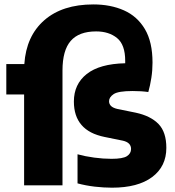

<svg xmlns="http://www.w3.org/2000/svg" viewBox="-20 -838 789 868"><path d="M8.5 -411V-548.5H90Q98.5 -675 180.2 -746.5Q262 -818 402 -818Q480 -818 540.2 -791.2Q600.5 -764.5 635 -706.5Q669.5 -648.5 669.5 -555Q669.5 -519.5 664.2 -485.8Q659 -452 650.5 -422Q620 -426.5 579.5 -426.5Q514.5 -426.5 493.8 -412.5Q473 -398.5 473 -380.5Q473 -354 510.5 -345.5L594 -328.5Q661 -314 696.5 -277.5Q732 -241 732 -169.5Q732 -85.5 667.8 -37.5Q603.5 10.5 486.5 10.5Q449 10.5 408.2 5.8Q367.5 1 330.5 -9V-140.5Q365 -131 405.8 -125.5Q446.5 -120 484.5 -120Q535 -120 553.8 -132Q572.5 -144 572.5 -164.5Q572.5 -193.5 535.5 -202L452 -219Q314 -247 314 -379Q314 -457.5 372.2 -503.5Q430.5 -549.5 546 -552Q546 -557.5 546 -563Q546 -636 509.2 -666Q472.5 -696 414.5 -696Q337 -696 299.8 -653.2Q262.5 -610.5 262.5 -519.5V0H89V-411Z"/></svg>

Font: Encode Sans Semi Condensed ExtraBold
Style: Regular
Weight: 800
Width: 4
Designer: Multiple Designers
Foundry: Impallari Type
Version: Version 3.000; ttfautohint (v1.8.3) -l 8 -r 50 -G 200 -x 14 